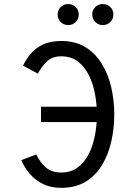

<svg xmlns="http://www.w3.org/2000/svg" viewBox="-20 -914 656 946"><path d="M282 11.5Q229.5 11.5 191 -7.8Q152.5 -27 126.2 -58Q100 -89 85 -125L158.5 -153Q177.5 -113.5 206 -88.8Q234.5 -64 282 -64Q328 -64 361.5 -88Q395 -112 416 -152.5Q437 -193 447.2 -244.5Q457.5 -296 457.5 -350Q457.5 -399.5 448.2 -450Q439 -500.5 418.2 -542.8Q397.5 -585 364 -610.8Q330.5 -636.5 282 -636.5Q237 -636.5 211 -611.2Q185 -586 166.5 -551L93.5 -590.5Q108 -621 131.2 -649Q154.5 -677 191 -694.5Q227.5 -712 282 -712Q351 -712 400.2 -682Q449.5 -652 481.2 -600.5Q513 -549 528 -484.2Q543 -419.5 543 -350Q543 -282.5 528.5 -217.8Q514 -153 483 -101.2Q452 -49.5 402.2 -19Q352.5 11.5 282 11.5ZM182 -312.5V-388H516V-312.5ZM316 -790.5Q294 -790.5 279 -805.5Q264 -820.5 264 -842.5Q264 -864.5 279 -879.2Q294 -894 316 -894Q338.5 -894 353.2 -879.2Q368 -864.5 368 -842.5Q368 -820.5 353.2 -805.5Q338.5 -790.5 316 -790.5ZM486.5 -790.5Q464.5 -790.5 449.5 -805.5Q434.5 -820.5 434.5 -842.5Q434.5 -864.5 449.5 -879.2Q464.5 -894 486.5 -894Q509 -894 523.8 -879.2Q538.5 -864.5 538.5 -842.5Q538.5 -820.5 523.8 -805.5Q509 -790.5 486.5 -790.5Z"/></svg>

Font: Overpass Mono
Style: Regular
Weight: 400
Designer: Delve Withrington, Dave Bailey
Foundry: Delve Fonts LLC
Version: Version 4.000